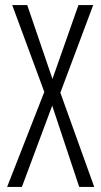

<svg xmlns="http://www.w3.org/2000/svg" viewBox="-20 -734 398 754"><path d="M350 0 217 -370 346 -714H288L186 -424L87 -714H28L154 -373L8 0H66L185 -319L291 0Z"/></svg>

Font: Noto Sans Display Condensed Light
Style: Regular
Weight: 300
Width: 3
Designer: Monotype Design Team
Foundry: Monotype Imaging Inc.
Version: Version 1.900